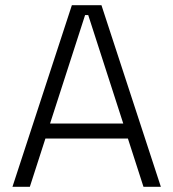

<svg xmlns="http://www.w3.org/2000/svg" viewBox="-20 -720 668 740"><path d="M308 -662 173 -244H455L320 -662ZM95 0H28L257 -700H371L600 0H533L473 -186H155Z"/></svg>

Font: Space Grotesk Light
Style: Regular
Weight: 300
Designer: Florian Karsten
Foundry: Florian Karsten
Version: Version 2.000